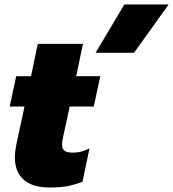

<svg xmlns="http://www.w3.org/2000/svg" viewBox="-20 -819 770 854"><path d="M533 -799H730L576 -584H405ZM46 -120Q46 -141 53 -178L89 -345H23L52 -480H118L148 -624H349L319 -480H426L397 -345H290L260 -207Q256 -190 256 -176Q256 -156 267.5 -148Q279 -140 305 -140Q342 -140 378 -159L347 -11Q315 2 282 8.5Q249 15 201 15Q123 15 84.5 -20.5Q46 -56 46 -120Z"/></svg>

Font: Prompt ExtraBold
Style: Italic
Weight: 800
Italic angle: -12°
Designer: Katatrad Team
Foundry: CadsonDemak
Version: Version 1.001